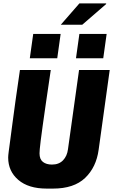

<svg xmlns="http://www.w3.org/2000/svg" viewBox="-20 -1097 664 1127"><path d="M254 10Q147 10 87.5 -41Q28 -92 28 -172Q28 -183 31 -206.5Q34 -230 39.5 -270Q45 -310 52.5 -368.5Q60 -427 71 -505.5Q82 -584 97 -686H278Q261 -572 249.5 -492Q238 -412 230.5 -358.5Q223 -305 219 -272.5Q215 -240 213.5 -222.5Q212 -205 212 -197Q212 -162 232 -146.5Q252 -131 285 -131Q326 -131 350 -156Q374 -181 379 -221L444 -686H624L559 -218Q545 -115 479.5 -52.5Q414 10 291 10ZM337 -952 446 -1077H602L604 -1074L463 -952ZM155 -755 175 -898H336L316 -755ZM426 -755 446 -898H606L586 -755Z"/></svg>

Font: Chivo Mono Medium ExtraBold
Style: Italic
Weight: 800
Italic angle: -8.05°
Monospace: yes
Version: Version 1.008